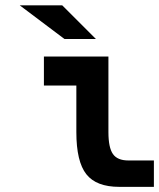

<svg xmlns="http://www.w3.org/2000/svg" viewBox="-20 -710 603 728"><path d="M269.5 -385.7H146.5V-495.6H391.1V-209Q391.1 -150.4 408.2 -126Q425.3 -101.6 466.3 -101.6H563.5V-1.5H432.1Q345.2 -1.5 307.4 -49.3Q269.5 -97.2 269.5 -209ZM215.8 -689.9 343.8 -562H224.6L54.7 -689.9ZM9.8 -496.1Z"/></svg>

Font: Code New Roman
Style: Bold
Weight: 700
Monospace: yes
Designer: Sam Radian
Foundry: Code New Roman
Version: Version 1.508 October 19, 2014